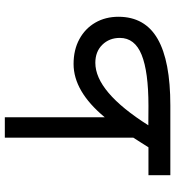

<svg xmlns="http://www.w3.org/2000/svg" viewBox="14 -726 712 780"><g transform="rotate(-90 370.0 -336.0)"><path d="M161.6 -88.9Q170.9 -104.5 181.2 -119.9Q191.4 -135.3 200.7 -150.4V-672.4H283.7V-266.6Q388.7 -393.1 500 -393.1Q557.6 -393.1 600.8 -369.6Q644 -346.2 668 -304.9Q691.9 -263.7 691.9 -210Q691.4 -103 601.8 -51.5Q512.2 0 331.5 0H48.3V-88.9ZM504.9 -304.7Q387.2 -304.7 251 -89.4L329.6 -88.9Q468.8 -88.9 537.4 -116.7Q606 -144.5 606 -205.1Q606 -248 578.1 -276.4Q550.3 -304.7 504.9 -304.7Z"/></g></svg>

Font: Vazirmatn RD UI FD
Style: Regular
Weight: 400
Designer: Saber Rastikerdar
Foundry: Saber Rastikerdar
Version: Version 33.003